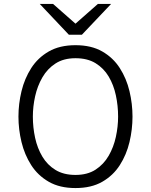

<svg xmlns="http://www.w3.org/2000/svg" viewBox="-20 -941 766 973"><path d="M362.5 12Q282.5 12 227.2 -19.8Q172 -51.5 138.2 -104.2Q104.5 -157 89 -221Q73.5 -285 73.5 -350Q73.5 -415 89 -479Q104.5 -543 138.2 -595.8Q172 -648.5 227.2 -680.2Q282.5 -712 362.5 -712Q443 -712 498.2 -680.2Q553.5 -648.5 587.2 -595.8Q621 -543 636.2 -479Q651.5 -415 651.5 -350Q651.5 -285 636.2 -221Q621 -157 587.2 -104.2Q553.5 -51.5 498.2 -19.8Q443 12 362.5 12ZM362.5 -54.5Q423 -54.5 464.2 -81.2Q505.5 -108 530.8 -151.8Q556 -195.5 567.2 -247.5Q578.5 -299.5 578.5 -350Q578.5 -405 567.2 -457.8Q556 -510.5 530.8 -553Q505.5 -595.5 464.2 -620.8Q423 -646 362.5 -646Q302.5 -646 261.2 -619.2Q220 -592.5 194.8 -548.8Q169.5 -505 158 -453Q146.5 -401 146.5 -350Q146.5 -295 158 -242.2Q169.5 -189.5 194.8 -147.2Q220 -105 261.2 -79.8Q302.5 -54.5 362.5 -54.5ZM329 -765 181.5 -921H249L362.5 -821L476 -921H543L395 -765Z"/></svg>

Font: Overpass Light
Style: Regular
Weight: 300
Designer: Delve Withrington, Dave Bailey, Thomas Jockin
Foundry: Delve Fonts LLC
Version: Version 4.000; ttfautohint (v1.8.3)